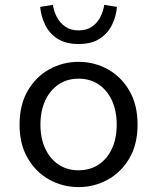

<svg xmlns="http://www.w3.org/2000/svg" viewBox="-20 -750 640 782"><path d="M300 12Q235.9 12 181.3 -18.1Q126.7 -48.1 93.2 -105Q59.7 -161.9 59.7 -242.4Q59.7 -323.5 93.2 -380.8Q126.7 -438 181.3 -468Q235.9 -498.1 300 -498.1Q364.1 -498.1 418.7 -468Q473.3 -438 506.8 -380.8Q540.3 -323.5 540.3 -242.4Q540.3 -161.9 506.8 -105Q473.3 -48.1 418.7 -18.1Q364.1 12 300 12ZM300 -56.5Q346.7 -56.5 381.8 -79.7Q416.8 -102.9 436.1 -144.8Q455.3 -186.7 455.3 -242.4Q455.3 -298.1 436.1 -340.3Q416.8 -382.6 381.8 -406.1Q346.7 -429.6 300 -429.6Q253.3 -429.6 218.6 -406.1Q183.8 -382.6 164.2 -340.3Q144.7 -298.1 144.7 -242.4Q144.7 -186.7 164.2 -144.8Q183.8 -102.9 218.6 -79.7Q253.3 -56.5 300 -56.5ZM300 -570.7Q246.4 -570.7 213 -593.1Q179.5 -615.5 163.1 -650.3Q146.6 -685 143.7 -721.9L195.5 -730.3Q199.1 -704.6 211.4 -680.7Q223.8 -656.8 245.8 -641.5Q267.8 -626.2 300 -626.2Q332.8 -626.2 354.7 -641.5Q376.6 -656.8 388.8 -680.7Q400.9 -704.6 404.5 -730.3L456.3 -721.9Q453.4 -685 436.9 -650.3Q420.5 -615.5 387.2 -593.1Q353.9 -570.7 300 -570.7Z"/></svg>

Font: Source Code Pro ExtraLight
Style: Regular
Weight: 200
Monospace: yes
Designer: Paul D. Hunt, Teo Tuominen
Foundry: Adobe
Version: Version 1.026;hotconv 1.1.0;makeotfexe 2.6.0